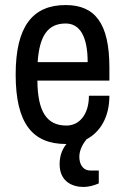

<svg xmlns="http://www.w3.org/2000/svg" viewBox="-20 -558 496 760"><path d="M240 -538C108 -538 42 -452 42 -263C42 -68 110 12 241 12H243C227 32 216 57 216 92C216 161 267 182 310 182C330 182 350 177 371 168V117H339C306 117 294 90 294 62C294 34 311 7 323 -7C378 -36 413 -96 413 -179H332C332 -106 295 -61 243 -61C165 -61 129 -116 128 -239H413V-291C413 -467 355 -538 240 -538ZM240 -465C297 -465 327 -412 327 -312H129C136 -413 167 -465 240 -465Z"/></svg>

Font: Archivo Narrow
Style: Regular
Weight: 400
Designer: Hector Gatti
Foundry: Omnibus-Type
Version: Version 1.003;PS 001.003;hotconv 1.0.70;makeotf.lib2.5.58329